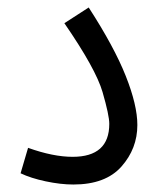

<svg xmlns="http://www.w3.org/2000/svg" viewBox="-20 -489 425 513"><path d="M176 4Q262 4 304.5 -44Q347 -92 347 -155Q347 -208 316 -286Q285 -364 217 -469L152 -427Q236 -305 254 -243Q272 -181 272 -158Q272 -70 174 -70Q122 -70 55 -94L35 -26Q62 -13 102 -4.5Q142 4 176 4Z"/></svg>

Font: Noto Sans Arabic Condensed
Style: Regular
Weight: 400
Width: 3
Designer: Nadine Chahine
Foundry: Monotype Imaging Inc.
Version: 1.001